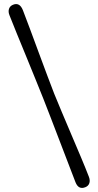

<svg xmlns="http://www.w3.org/2000/svg" viewBox="-20 -775 481 939"><path d="M191.5 -293.5Q206.5 -255.5 227.8 -200.2Q249 -145 272 -85Q295 -25 315.5 28.5Q336 82 349.5 117Q364.5 154 397.5 140.5Q412.5 134.5 417 120.5Q421.5 106.5 414.5 89Q399.5 50 376.8 -4Q354 -58 329.2 -116.2Q304.5 -174.5 282.2 -227.2Q260 -280 245 -317Q231 -353 211 -406.2Q191 -459.5 169.2 -518.5Q147.5 -577.5 127.2 -632Q107 -686.5 92 -725Q76 -765.5 43 -751.5Q28 -745 23.8 -731Q19.5 -717 26.5 -700Q40 -665 61.8 -612Q83.5 -559 107.8 -499.8Q132 -440.5 154.2 -386Q176.5 -331.5 191.5 -293.5Z"/></svg>

Font: Fraunces 72pt S100
Style: Regular
Weight: 400
Version: Version 1.000; ttfautohint (v1.8.3)